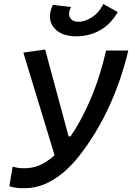

<svg xmlns="http://www.w3.org/2000/svg" viewBox="-20 -951 675 980"><path d="M103 9.8Q81.5 9.8 63 7.6Q44.4 5.4 27.8 -0.5L44.4 -100.1Q56.2 -97.2 69.1 -94.7Q82 -92.3 104.5 -92.3Q164.6 -92.3 215.8 -125.5Q267.1 -158.7 308.1 -211.9Q346.2 -259.8 378.4 -315.9Q410.6 -372.1 437.5 -433.8Q464.4 -495.6 485.4 -560.8Q506.3 -626 521.5 -692.9H634.8Q616.7 -616.7 591.8 -544.4Q566.9 -472.2 535.6 -404.5Q504.4 -336.9 467.3 -275.6Q430.2 -214.4 388.2 -160.2Q349.6 -109.9 304.9 -71.8Q260.3 -33.7 210 -12Q159.7 9.8 103 9.8ZM266.6 -132.3 99.1 -682.6 210.4 -698.2 330.1 -254.9H379.9ZM371.6 -765.6Q305.2 -765.6 269.5 -795.4Q233.9 -825.2 234.9 -869.6Q235.8 -897 250 -926.3L342.8 -915Q337.4 -905.8 335.2 -897.9Q333 -890.1 332.5 -882.3Q332 -864.7 344 -852.3Q356 -839.8 381.3 -839.8Q412.6 -839.8 447.3 -861.6Q481.9 -883.3 502.4 -921.4L507.3 -930.7L581.1 -889.2L574.2 -877.9Q546.4 -834.5 511.7 -810.1Q477.1 -785.6 440.7 -775.6Q404.3 -765.6 371.6 -765.6Z"/></svg>

Font: Cascadia Mono Medium
Style: Italic
Weight: 500
Italic angle: -10°
Monospace: yes
Designer: Aaron Bell
Foundry: Saja Typeworks
Version: Version 2407.024